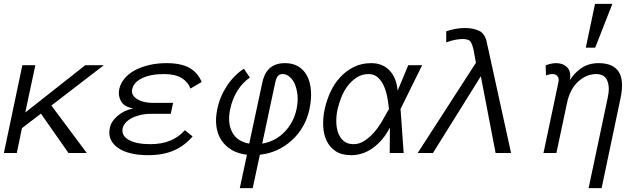

<svg xmlns="http://www.w3.org/2000/svg" viewBox="-44 -793 3339 995"><path d="M405.8 0H311L168 -204.1L69.8 -128.9L43 0H-23.9L71.8 -455.1H139.2L86.9 -210L397.9 -455.1H494.1L222.2 -246.1Z M573.7 -330.1Q580.1 -360.8 601.6 -386.5Q623 -412.1 656 -429.4Q689 -446.8 730.5 -456.3Q772 -465.8 818.8 -465.8Q894 -465.8 937.5 -441.4Q981 -417 1001 -368.2L942.9 -334Q930.7 -368.2 897.2 -388.7Q863.8 -409.2 805.7 -409.2Q736.8 -409.2 692.4 -387.7Q647.9 -366.2 641.1 -330.1Q637.7 -317.9 642.8 -305.4Q647.9 -293 661.4 -283Q674.8 -272.9 697.3 -266.4Q719.7 -259.8 752 -259.8H853L840.8 -203.1H739.7Q707 -203.1 680.9 -196.5Q654.8 -189.9 635.7 -179.4Q616.7 -168.9 605.7 -155.5Q594.7 -142.1 591.8 -128.9Q584 -89.8 623.5 -67.9Q663.1 -45.9 734.9 -45.9Q794.9 -45.9 838.9 -64.5Q882.8 -83 914.1 -118.2L954.1 -85.9Q912.1 -37.1 856.4 -12.9Q800.8 11.2 722.7 11.2Q673.8 11.2 634.3 1.7Q594.7 -7.8 568.4 -25.9Q542 -43.9 530 -70.1Q518.1 -96.2 524.9 -128.9Q531.7 -164.1 565.9 -193.1Q600.1 -222.2 647 -231Q600.1 -238.8 583.5 -267.8Q566.9 -296.9 573.7 -330.1Z M1433.6 -465.8Q1473.6 -465.8 1502.2 -448.5Q1530.8 -431.2 1547.4 -399.7Q1564 -368.2 1567.4 -324Q1570.8 -279.8 1559.6 -227.1Q1549.8 -179.2 1525.9 -137.7Q1502 -96.2 1468.3 -65.7Q1434.6 -35.2 1392.6 -15.6Q1350.6 3.9 1302.7 8.8L1265.6 182.1H1198.7L1235.8 8.8Q1190.9 3.9 1157.5 -15.6Q1124 -35.2 1103.5 -66.2Q1083 -97.2 1077.4 -138.2Q1071.8 -179.2 1082 -227.1Q1094.7 -291 1131.3 -346.9Q1168 -402.8 1219.7 -437L1251 -391.1Q1212.9 -365.2 1186.3 -322.5Q1159.7 -279.8 1148.9 -227.1Q1133.8 -158.2 1158.7 -109.1Q1183.6 -60.1 1247.6 -48.8L1314.9 -362.8Q1318.8 -383.8 1327.4 -402.8Q1335.9 -421.9 1349.9 -436Q1363.8 -450.2 1384.3 -458Q1404.8 -465.8 1433.6 -465.8ZM1314.9 -48.8Q1382.8 -60.1 1430.4 -109.1Q1478 -158.2 1492.7 -227.1Q1501 -266.1 1497.8 -299.1Q1494.6 -332 1484.1 -356.4Q1473.6 -380.9 1456.8 -395Q1439.9 -409.2 1420.9 -409.2Q1403.8 -409.2 1395.3 -398.2Q1386.7 -387.2 1381.8 -362.8Z M1705.6 -228Q1698.7 -196.8 1698.7 -164.8Q1698.7 -132.8 1707.8 -106.4Q1716.8 -80.1 1736.3 -63Q1755.9 -45.9 1788.6 -45.9Q1817.9 -45.9 1844.2 -63Q1870.6 -80.1 1893.6 -106Q1916.5 -131.8 1935.5 -164.3Q1954.6 -196.8 1971.7 -228Q1968.8 -258.8 1962.6 -291Q1956.5 -323.2 1944.6 -349.1Q1932.6 -375 1913.6 -392.1Q1894.5 -409.2 1865.7 -409.2Q1832.5 -409.2 1805.7 -392.1Q1778.8 -375 1758.8 -349.1Q1738.8 -323.2 1725.8 -291Q1712.9 -258.8 1705.6 -228ZM1638.7 -228Q1648.9 -273.9 1668.7 -316.9Q1688.5 -359.9 1719 -392.8Q1749.5 -425.8 1789.6 -445.8Q1829.6 -465.8 1878.9 -465.8Q1938.5 -465.8 1974.6 -428Q2010.7 -390.1 2016.6 -323.2L2071.8 -455.1H2143.6L2031.7 -228L2047.9 0H1975.6L1976.6 -131.8Q1941.9 -64.9 1889.4 -26.9Q1836.9 11.2 1776.9 11.2Q1727.5 11.2 1696.5 -8.8Q1665.5 -28.8 1649.2 -62.5Q1632.8 -96.2 1630.9 -139.2Q1628.9 -182.1 1638.7 -228Z M2524.4 0 2447.8 -397.9 2199.7 0H2120.6L2422.4 -467.8L2409.7 -537.1Q2404.8 -559.1 2395.8 -575Q2386.7 -590.8 2353.5 -590.8Q2339.4 -590.8 2316.4 -586.9Q2293.5 -583 2268.6 -573.2V-630.9Q2318.4 -647.9 2365.7 -647.9Q2407.7 -647.9 2439.2 -633.1Q2470.7 -618.2 2479.5 -569.8L2604.5 0Z M2909.7 -377.9Q2932.6 -416 2970 -440.9Q3007.3 -465.8 3058.6 -465.8Q3133.3 -465.8 3162.4 -420.9Q3191.4 -376 3171.4 -282.2L3073.7 182.1H3006.3L3104.5 -282.2Q3117.7 -338.9 3103.5 -374Q3089.4 -409.2 3045.4 -409.2Q2994.6 -409.2 2952.1 -370.1Q2909.7 -331.1 2894.5 -259.8L2839.4 0H2772.5L2849.6 -365.2Q2854.5 -386.2 2845.5 -397.7Q2836.4 -409.2 2819.3 -409.2Q2802.7 -409.2 2785.6 -401.9L2783.7 -454.1Q2794.4 -459 2809.6 -462.4Q2824.7 -465.8 2838.4 -465.8Q2873.5 -465.8 2895 -444.3Q2916.5 -422.9 2909.7 -377.9ZM3129.4 -772.9 3040.5 -545.9H2991.7L3039.6 -772.9Z"/></svg>

Font: Anonymous Pro
Style: Italic
Weight: 400
Italic angle: -12°
Monospace: yes
Designer: Mark Simonson
Version: Version 1.003